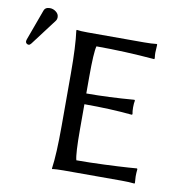

<svg xmlns="http://www.w3.org/2000/svg" viewBox="-118 -803 856 884"><g transform="rotate(10 310.0 -361.0)"><path d="M44.9 -725.1Q60.5 -725.1 73.7 -714.8Q86.9 -704.6 86.9 -689.9Q86.9 -679.2 81.1 -671.9L-11.2 -549.8Q-17.1 -542 -22.9 -542Q-28.8 -542 -33 -545.9Q-37.1 -549.8 -37.1 -555.2Q-37.1 -559.1 -35.2 -564.9L17.1 -708Q22.9 -725.1 44.9 -725.1ZM277.8 -200.2Q277.8 -85 286.1 -56.2Q345.7 -56.2 416 -59.1Q486.3 -62 527.3 -64.9L567.9 -67.9L569.8 -64Q567.9 -48.3 567.9 -30.8Q567.9 -28.3 569.8 0L567.9 2.9Q543.9 0 507.8 0H234.9Q219.2 0 206.3 0.7Q193.4 1.5 188.5 2L183.1 2.9L182.1 0Q191.9 -67.9 191.9 -200.2V-444.8Q191.9 -573.7 182.1 -645L184.1 -647.9Q200.7 -645 234.9 -645H498Q534.2 -645 558.1 -647.9L560.1 -645Q558.1 -616.7 558.1 -606.9Q558.1 -596.7 560.1 -581.1L558.1 -577.1Q419.4 -588.9 286.1 -588.9Q277.8 -559.6 277.8 -444.8V-367.2Q382.8 -367.2 501 -377L503.9 -374Q501 -360.8 501 -341.8Q501 -323.2 503.9 -310.1L501 -307.1Q402.8 -316.9 277.8 -316.9Z"/></g></svg>

Font: Linux Biolinum G
Style: Regular
Weight: 400
Designer: Philipp H. Poll
Foundry: Philipp H. Poll
Version: Version 1.1.0 ; ttfautohint (v1.6)